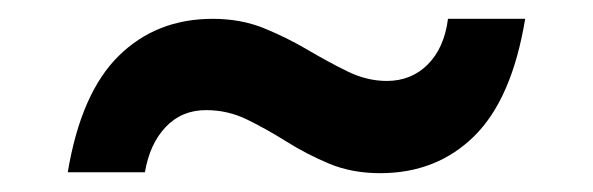

<svg xmlns="http://www.w3.org/2000/svg" viewBox="-20 -421 630 204"><path d="M52 -238Q66 -322 106 -361.5Q146 -401 206 -401Q236 -401 260.5 -391Q285 -381 307 -368Q329 -355 349.5 -345Q370 -335 391 -335Q417 -335 434.5 -352.5Q452 -370 456 -401H538Q524 -316 484 -276.5Q444 -237 384 -237Q354 -237 330 -247Q306 -257 284.5 -270.5Q263 -284 242.5 -294Q222 -304 199 -304Q173 -304 156 -286Q139 -268 134 -238Z"/></svg>

Font: HostGroteskMedium
Style: Regular
Weight: 500
Designer: Doukan Karapınar based on Poppins by Indian Type Foundry, Jonny Pinhorn
Foundry: Element Type
Version: Version 1.001; ttfautohint (v1.8.4.7-5d5b)